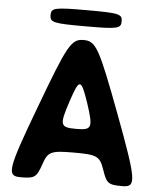

<svg xmlns="http://www.w3.org/2000/svg" viewBox="-58 -910 788 960"><g transform="rotate(5 336.0 -430.5)"><path d="M490 -73C512 -7 521 0 592 0C663 0 658 -33 537 -356C416 -678 398 -711 336 -711C274 -711 256 -678 136 -356C15 -33 10 0 81 0C152 0 161 -7 184 -73C206 -139 220 -146 337 -146C453 -146 467 -139 490 -73ZM292 -398C332 -519 340 -519 381 -398C421 -277 417 -265 337 -265C256 -265 252 -277 292 -398ZM517 -821C517 -857 501 -861 339 -861C176 -861 160 -857 160 -821C160 -784 176 -780 339 -780C501 -780 517 -784 517 -821Z"/></g></svg>

Font: Asimov Print
Style: A
Weight: 500
Designer: Google
Version: Version 2.000980: 2014